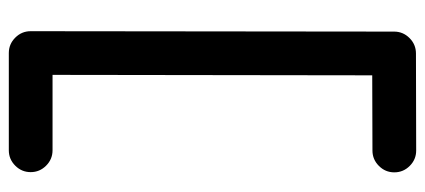

<svg xmlns="http://www.w3.org/2000/svg" viewBox="-280 -436 950 429"><g transform="rotate(-90 194.5 -221.0)"><path d="M291 -675.8Q311 -675.8 325.4 -661.4Q339.8 -647 339.8 -627L338.9 185.1Q338.9 205.1 324.5 219.5Q310.1 233.9 290 233.9L73.7 234.4H73.2Q53.2 234.4 38.8 220Q24.4 205.6 24.4 185.5Q24.4 165.5 38.8 151.1Q53.2 136.7 73.2 136.7H73.7L241.2 136.2L242.2 -578.1H73.7Q53.7 -578.1 39.3 -592.5Q24.9 -606.9 24.9 -627Q24.9 -647 39.3 -661.4Q53.7 -675.8 73.7 -675.8Z"/></g></svg>

Font: Manjari
Style: Bold
Weight: 700
Designer: Santhosh Thottingal <santhosh.thottingal@gmail.com>
Version: Version 2.000